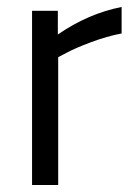

<svg xmlns="http://www.w3.org/2000/svg" viewBox="-20 -531 386 551"><path d="M72 0V-500H146V-432Q233 -492 329 -511V-435Q287 -427 241.5 -410Q196 -393 172 -380L147 -367V0Z"/></svg>

Font: Titillium Web
Style: Regular
Weight: 400
Version: Version 1.002;PS 57.000;hotconv 1.0.70;makeotf.lib2.5.55311